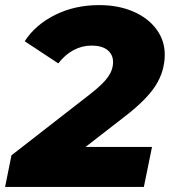

<svg xmlns="http://www.w3.org/2000/svg" viewBox="-44 -734 667 754"><path d="M292 -157H553L521 0H-24L1 -124L307 -362Q360 -403 380 -431.5Q400 -460 400 -490Q400 -520 378 -537.5Q356 -555 315 -555Q278 -555 244.5 -537Q211 -519 185 -485L53 -572Q95 -637 172.5 -675.5Q250 -714 345 -714Q420 -714 478.5 -689Q537 -664 570 -619.5Q603 -575 603 -520Q603 -454 566.5 -397Q530 -340 439 -271Z"/></svg>

Font: Montserrat Alternates ExtraBold
Style: Italic
Weight: 800
Italic angle: -11.3°
Designer: Julieta Ulanovsky
Foundry: Julieta Ulanovsky
Version: Version 7.200